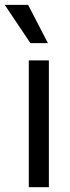

<svg xmlns="http://www.w3.org/2000/svg" viewBox="-53 -783 291 803"><path d="M67.4 -530.3H151.4V0H67.4ZM-33.2 -762.7H64.5L147.5 -602.5H74.2Z"/></svg>

Font: WEMIX Pretendard Variable
Style: Regular
Weight: 400
Designer: Base glyphs from Inter by Rasmus Andersson; Hangeul glyphs from Noto Sans CJK(Source Han Sans) by Jang Soo-young and Kan
Foundry: Kil Hyung-jin
Version: Version 1.000;Glyphs 3.2 (3208)